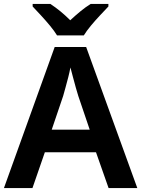

<svg xmlns="http://www.w3.org/2000/svg" viewBox="-20 -956 718 976"><path d="M532 0 468 -182H208L145 0H0L258 -717H418L678 0ZM378 -468Q374 -481 366 -508.5Q358 -536 350.5 -565.5Q343 -595 338 -613Q334 -591 327 -563.5Q320 -536 313 -511Q306 -486 301 -468L243 -297H436ZM270 -776Q256 -799 234 -825.5Q212 -852 188 -878Q164 -904 146 -923V-936H236Q262 -919 287 -898.5Q312 -878 337 -853Q364 -878 389.5 -899Q415 -920 441 -936H531V-923Q513 -904 489 -878.5Q465 -853 442.5 -826Q420 -799 406 -776Z"/></svg>

Font: Noto Sans Oriya SemiBold
Style: Regular
Weight: 600
Version: Version 2.003